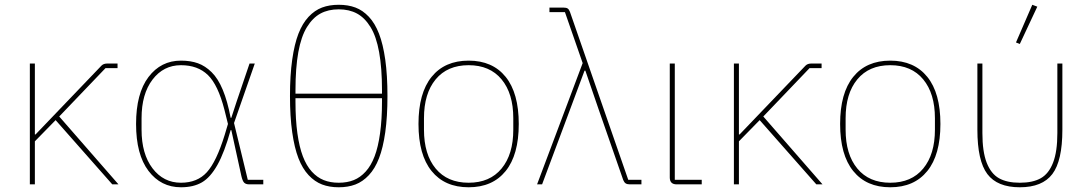

<svg xmlns="http://www.w3.org/2000/svg" viewBox="-20 -772 4563 804"><path d="M105 0V-505.9H126V-209H128.9L404.8 -497.1Q413.6 -505.9 428.2 -505.9H472.2V-486.8H421.9L228 -284.2L476.1 0H450.2L212.9 -269L126 -180.2V0Z M737.8 12.2Q653.8 12.2 601.8 -56.4Q549.8 -125 549.8 -252.9Q549.8 -380.9 601.8 -449.5Q653.8 -518.1 737.8 -518.1Q778.3 -518.1 808.8 -507.1Q839.4 -496.1 866.2 -469.7Q893.1 -443.4 912.8 -396Q932.6 -348.6 945.8 -278.8H948.7L970.7 -346.2L1024.9 -505.9H1046.9L960 -256.8L1017.6 -19H1082.5V0H1023.9Q1009.8 0 1002.7 -6.8Q995.6 -13.7 990.7 -35.2L948.7 -227.1H945.8Q919.9 -133.8 890.4 -81.3Q860.8 -28.8 825.4 -8.3Q790 12.2 737.8 12.2ZM737.8 -6.8Q806.2 -6.8 846.2 -50.8Q886.2 -94.7 920.9 -207L934.6 -252.9L919.9 -312Q893.1 -416.5 850.6 -457.8Q808.1 -499 737.8 -499Q664.6 -499 618.7 -438.7Q572.8 -378.4 572.8 -276.9V-229Q572.8 -127.4 618.7 -67.1Q664.6 -6.8 737.8 -6.8Z M1468.3 0.5Q1437.5 12.2 1398.4 12.2Q1359.4 12.2 1328.6 0.5Q1297.9 -11.2 1272.2 -38.6Q1246.6 -65.9 1229.7 -109.4Q1212.9 -152.8 1203.6 -218.3Q1194.3 -283.7 1194.3 -370.1Q1194.3 -456.5 1203.6 -522Q1212.9 -587.4 1229.7 -630.9Q1246.6 -674.3 1272.2 -701.7Q1297.9 -729 1328.6 -740.5Q1359.4 -752 1398.4 -752Q1437.5 -752 1468.3 -740.5Q1499 -729 1524.7 -701.7Q1550.3 -674.3 1567.1 -630.9Q1584 -587.4 1593.3 -522Q1602.5 -456.5 1602.5 -370.1Q1602.5 -283.7 1593.3 -218.3Q1584 -152.8 1567.1 -109.4Q1550.3 -65.9 1524.7 -38.6Q1499 -11.2 1468.3 0.5ZM1217.3 -379.9H1579.6V-394Q1579.6 -487.3 1567.6 -553.5Q1555.7 -619.6 1531.5 -658.7Q1507.3 -697.8 1474.9 -715.3Q1442.4 -732.9 1398.4 -732.9Q1354.5 -732.9 1322 -715.3Q1289.6 -697.8 1265.4 -658.7Q1241.2 -619.6 1229.2 -553.5Q1217.3 -487.3 1217.3 -394ZM1579.6 -346.2V-360.8H1217.3V-346.2Q1217.3 -271.5 1225.3 -213.9Q1233.4 -156.2 1248.3 -117.2Q1263.2 -78.1 1285.6 -53.5Q1308.1 -28.8 1335.7 -17.8Q1363.3 -6.8 1398.4 -6.8Q1433.6 -6.8 1461.2 -17.8Q1488.8 -28.8 1511.2 -53.5Q1533.7 -78.1 1548.6 -117.2Q1563.5 -156.2 1571.5 -213.9Q1579.6 -271.5 1579.6 -346.2Z M2097.4 -55.7Q2042.5 12.2 1942.4 12.2Q1842.3 12.2 1787.4 -55.7Q1732.4 -123.5 1732.4 -252.9Q1732.4 -382.3 1787.4 -450.2Q1842.3 -518.1 1942.4 -518.1Q2042.5 -518.1 2097.4 -450.2Q2152.3 -382.3 2152.3 -252.9Q2152.3 -123.5 2097.4 -55.7ZM2129.4 -229V-276.9Q2129.4 -380.4 2080.3 -439.7Q2031.2 -499 1942.4 -499Q1853.5 -499 1804.4 -439.7Q1755.4 -380.4 1755.4 -276.9V-229Q1755.4 -125.5 1804.4 -66.2Q1853.5 -6.8 1942.4 -6.8Q2031.2 -6.8 2080.3 -66.2Q2129.4 -125.5 2129.4 -229Z M2229 0 2419.9 -507.8 2345.7 -721.2H2280.8V-740.2H2339.8Q2351.6 -740.2 2357.2 -736.3Q2362.8 -732.4 2366.7 -722.2L2610.8 -19H2666V0H2617.7Q2606 0 2599.9 -4.2Q2593.8 -8.3 2589.8 -18.1L2485.8 -316.9L2431.2 -476.1H2427.7L2369.1 -318.8L2250 0Z M2813.5 0Q2784.7 0 2784.7 -28.8V-505.9H2805.7V-19H2918.5V0Z M3053.2 0V-505.9H3074.2V-209H3077.1L3353 -497.1Q3361.8 -505.9 3376.5 -505.9H3420.4V-486.8H3370.1L3176.3 -284.2L3424.3 0H3398.4L3161.1 -269L3074.2 -180.2V0Z M3863 -55.7Q3808.1 12.2 3708 12.2Q3607.9 12.2 3553 -55.7Q3498 -123.5 3498 -252.9Q3498 -382.3 3553 -450.2Q3607.9 -518.1 3708 -518.1Q3808.1 -518.1 3863 -450.2Q3918 -382.3 3918 -252.9Q3918 -123.5 3863 -55.7ZM3895 -229V-276.9Q3895 -380.4 3845.9 -439.7Q3796.9 -499 3708 -499Q3619.1 -499 3570.1 -439.7Q3521 -380.4 3521 -276.9V-229Q3521 -125.5 3570.1 -66.2Q3619.1 -6.8 3708 -6.8Q3796.9 -6.8 3845.9 -66.2Q3895 -125.5 3895 -229Z M4250.5 -587.9 4234.4 -594.2 4302.7 -752 4323.7 -744.1ZM4072.8 -229V-505.9H4093.8V-214.8Q4093.8 -136.7 4111.8 -90.6Q4129.9 -44.4 4163.3 -25.6Q4196.8 -6.8 4250.5 -6.8Q4304.7 -6.8 4338.1 -25.6Q4371.6 -44.4 4389.6 -90.6Q4407.7 -136.7 4407.7 -214.8V-505.9H4428.7V-229Q4428.7 -98.6 4386.7 -43.2Q4344.7 12.2 4250.5 12.2Q4156.2 12.2 4114.5 -43.2Q4072.8 -98.6 4072.8 -229Z"/></svg>

Font: Anuphan Thin
Style: Regular
Weight: 250
Designer: Mike Abbink, Paul van der Laan, Pieter van Rosmalen, Mint Tantisuwanna
Foundry: Bold Monday; Cadson Demak
Version: Version 3.002;hotconv 1.0.109;makeotfexe 2.5.65596